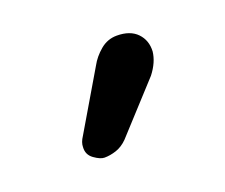

<svg xmlns="http://www.w3.org/2000/svg" viewBox="-48 -831 364 311"><g transform="rotate(-20 134.0 -675.5)"><path d="M88 -586Q81 -586 70.5 -593.5Q60 -601 61 -614Q61 -622 67 -631L126 -731Q133 -744 145.5 -754.5Q158 -765 174 -765Q197 -765 209 -752.5Q221 -740 220 -721Q219 -712 215 -703Q211 -694 204 -685L128 -602Q119 -593 108.5 -589.5Q98 -586 88 -586Z"/></g></svg>

Font: Quicksand SemiBold
Style: Regular
Weight: 600
Designer: Andrew Paglinawan
Foundry: Andrew Paglinawan
Version: Version 3.006